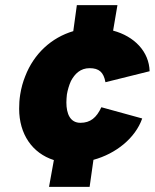

<svg xmlns="http://www.w3.org/2000/svg" viewBox="-20 -724 606 752"><path d="M295 -243C255 -243 240 -278 240 -323C240 -333 241 -343 242 -354C245 -372 251 -392 258 -407C273 -435 295 -457 331 -457C368 -457 386 -441 393 -402L566 -445C564 -522 506 -582 423 -604L440 -704H281L267 -602C182 -577 113 -514 79 -426C70 -404 63 -379 59 -353C56 -334 55 -316 55 -298C55 -199 106 -124 191 -97L172 8H331L346 -98C434 -122 510 -183 537 -260L377 -304C358 -263 334 -243 295 -243Z"/></svg>

Font: Arthouse Owned Black
Style: Italic
Weight: 900
Italic angle: -10°
Designer: Jeremy Tribby
Foundry: Tribby Type
Version: Version 1.000;PS 001.000;hotconv 1.0.88;makeotf.lib2.5.64775